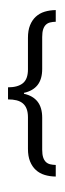

<svg xmlns="http://www.w3.org/2000/svg" viewBox="-20 -863 409 1204"><path d="M244.6 -430.7Q244.6 -366.7 215.6 -329.8Q186.5 -293 130.4 -280.8V-274.9Q186.5 -262.7 215.6 -225.6Q244.6 -188.5 244.6 -125V75.7Q244.6 105 250.5 123.3Q256.3 141.6 267.3 152.3Q278.3 163.1 294.2 167Q310.1 170.9 329.6 171.4V244.1Q292 243.7 260 233.9Q228 224.1 204.8 202.9Q181.6 181.6 168.5 149.2Q155.3 116.7 155.3 70.3V-127.4Q155.3 -158.2 147.2 -179.7Q139.2 -201.2 123.3 -214.6Q107.4 -228 84 -233.9Q60.5 -239.7 30.3 -239.7V-315.4Q91.3 -315.4 123.3 -341.1Q155.3 -366.7 155.3 -427.7V-626Q155.3 -672.4 168.5 -704.8Q181.6 -737.3 204.8 -758.5Q228 -779.8 260 -789.6Q292 -799.3 329.6 -799.8V-726.6Q310.1 -726.1 294.2 -722.2Q278.3 -718.3 267.3 -707.5Q256.3 -696.8 250.5 -678.5Q244.6 -660.2 244.6 -630.9ZM122.6 -714.4ZM117.7 -842.8ZM92.8 0ZM103.5 321.3Z"/></svg>

Font: Noto Sans Tamil
Style: Regular
Weight: 400
Designer: Monotype Design team
Foundry: Monotype Imaging Inc.
Version: Version 1.06 uh